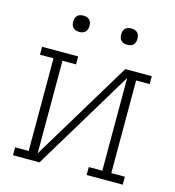

<svg xmlns="http://www.w3.org/2000/svg" viewBox="-106 -799 812 889"><g transform="rotate(15 300.0 -354.5)"><path d="M37 0V-38H102V-482H37V-520H210V-482H145V-38L436 -520H563V-482H498V-38H563V0H390V-38H455V-482L164 0ZM415 -631Q407 -631 399.5 -633Q392 -635 386 -641Q380 -647 378 -654.5Q376 -662 376 -670Q376 -678 378 -685.5Q380 -693 386 -699Q392 -705 399.5 -707Q407 -709 415 -709Q423 -709 430.5 -707Q438 -705 444 -699Q450 -693 452 -685.5Q454 -678 454 -670Q454 -662 452 -654.5Q450 -647 444 -641Q438 -635 430.5 -633Q423 -631 415 -631ZM185 -631Q177 -631 169.5 -633Q162 -635 156 -641Q150 -647 148 -654.5Q146 -662 146 -670Q146 -678 148 -685.5Q150 -693 156 -699Q162 -705 169.5 -707Q177 -709 185 -709Q193 -709 200.5 -707Q208 -705 214 -699Q220 -693 222 -685.5Q224 -678 224 -670Q224 -662 222 -654.5Q220 -647 214 -641Q208 -635 200.5 -633Q193 -631 185 -631Z"/></g></svg>

Font: Iosevka Etoile Extralight
Style: Regular
Weight: 200
Designer: Belleve Invis
Foundry: Belleve Invis
Version: Version 22.1.2; ttfautohint (v1.8.4)